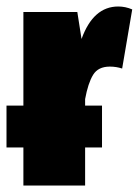

<svg xmlns="http://www.w3.org/2000/svg" viewBox="-20 -571 427 591"><path d="M387 -542 356 -360Q338 -366 318 -366Q282 -366 266.5 -340.5Q251 -315 242 -266V-246H294V-117H242V0H52V-117H0V-246H52V-534H218L231 -451Q267 -551 344 -551Q366 -551 387 -542Z"/></svg>

Font: Fira Sans Extra Condensed Black
Style: Regular
Weight: 900
Width: 1
Designer: Carrois Corporate & Edenspiekermann AG
Foundry: Carrois Corporate GbR & Edenspiekermann AG
Version: Version 4.203